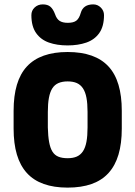

<svg xmlns="http://www.w3.org/2000/svg" viewBox="-20 -844 617 875"><path d="M535 -339Q535 -407 520 -457.5Q505 -508 474.5 -541Q444 -574 397.5 -590.5Q351 -607 288 -607Q226 -607 179.5 -590.5Q133 -574 102.5 -541Q72 -508 57 -457.5Q42 -407 42 -339V-258Q42 -190 57 -139.5Q72 -89 102.5 -55.5Q133 -22 179.5 -5.5Q226 11 288 11Q351 11 397.5 -5.5Q444 -22 474.5 -55.5Q505 -89 520 -139.5Q535 -190 535 -258ZM198 -263V-334Q198 -372 203 -398.5Q208 -425 218.5 -441.5Q229 -458 246.5 -465.5Q264 -473 288 -473Q313 -473 330 -465.5Q347 -458 358 -441.5Q369 -425 374 -398.5Q379 -372 379 -334V-263Q379 -225 374 -198Q369 -171 358 -154.5Q347 -138 330 -130.5Q313 -123 288 -123Q263 -123 246 -130Q229 -137 219 -153Q209 -169 204 -196Q199 -223 198 -263ZM348 -785Q341 -760 328 -750Q315 -740 289 -740Q265 -740 251.5 -749Q238 -758 231 -779Q222 -803 209.5 -813.5Q197 -824 175 -824Q153 -824 138 -810Q123 -796 123 -775Q123 -724 144.5 -693.5Q166 -663 203 -650Q240 -637 288 -637Q336 -637 373.5 -650Q411 -663 432.5 -693.5Q454 -724 454 -775Q454 -795 439.5 -809.5Q425 -824 405 -824Q359 -824 348 -785Z"/></svg>

Font: Beiruti Black
Style: Regular
Weight: 900
Designer: Arlette Boutros
Foundry: Boutros
Version: Version 1.41